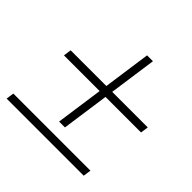

<svg xmlns="http://www.w3.org/2000/svg" viewBox="-153 -681 810 810"><g transform="rotate(45 251.5 -276.0)"><path d="M40 -337H500L495 -302H35ZM318 -550 253 -90H218L283 -550ZM-2 -37H458L453 -2H-7Z"/></g></svg>

Font: Brygada 1918 SemiBold
Style: Italic
Weight: 600
Italic angle: -8°
Designer: Mateusz Machalski | Borys Kosmynka | Przemek Hoffer
Foundry: NIEPODLEGLA 2018
Version: Version 3.006